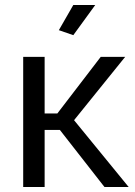

<svg xmlns="http://www.w3.org/2000/svg" viewBox="-20 -750 540 770"><path d="M384 -522H482L277 -268L496 0H399L220 -229H159V0H73V-522H159V-295H210ZM274 -609 216 -629 274 -730H362Z"/></svg>

Font: PTCRaleway Medium
Style: Regular
Weight: 500
Designer: Matt McInerney, Pablo Impallari, Rodrigo Fuenzalida
Foundry: Matt McInerney, Pablo Impallari, Rodrigo Fuenzalida
Version: Version 3.000g; ttfautohint (v1.5) -l 8 -r 28 -G 28 -x 14 -D